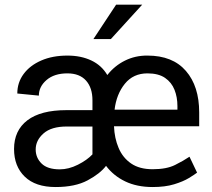

<svg xmlns="http://www.w3.org/2000/svg" viewBox="-20 -770 885 801"><path d="M616.7 10.3Q551.3 10.3 502.4 -13.2Q453.6 -36.6 422.4 -78.1Q397.5 -45.4 345.5 -17.6Q293.5 10.3 211.9 10.3Q127.9 10.3 83.3 -33Q38.6 -76.2 38.6 -148.4Q38.6 -225.6 94.2 -268.1Q149.9 -310.5 257.3 -310.5H365.7V-351.6Q365.7 -403.8 338.9 -433.8Q312 -463.9 261.2 -463.9Q206.5 -463.9 174.3 -436.3Q142.1 -408.7 142.1 -371.1L52.2 -379.9Q52.2 -425.8 78.6 -461.4Q105 -497.1 152.1 -517.6Q199.2 -538.1 261.2 -538.1Q317.9 -538.1 360.8 -517.8Q403.8 -497.6 427.7 -457Q458 -495.6 501.2 -517.1Q544.4 -538.6 595.2 -538.1Q700.2 -538.1 755.6 -474.1Q811 -410.2 811 -300.8V-243.2H455.6Q457.5 -193.4 474.9 -152.6Q492.2 -111.8 527.1 -87.9Q562 -64 616.7 -64Q674.8 -64 710.4 -81.8Q746.1 -99.6 770.5 -116.2L802.2 -49.8Q791.5 -41.5 767.8 -27.1Q744.1 -12.7 706.5 -1.2Q668.9 10.3 616.7 10.3ZM595.2 -463.9Q536.1 -463.9 501 -420.7Q465.8 -377.4 458 -312.5H720.2V-327.6Q720.2 -364.7 708 -395.5Q695.8 -426.3 668.5 -445.1Q641.1 -463.9 595.2 -463.9ZM229.5 -63.5Q266.6 -63.5 304.9 -82.8Q343.3 -102.1 365.7 -126V-242.2H258.3Q194.3 -242.2 161.6 -213.4Q128.9 -184.6 128.9 -146.5Q128.9 -111.8 153.6 -87.6Q178.2 -63.5 229.5 -63.5ZM369.6 -606.9 464.4 -750.5H573.2L442.4 -606.9Z"/></svg>

Font: Vazirmatn RD UI
Style: Regular
Weight: 400
Designer: Saber Rastikerdar
Foundry: Saber Rastikerdar
Version: Version 33.003